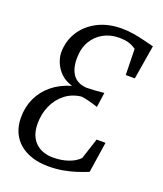

<svg xmlns="http://www.w3.org/2000/svg" viewBox="-140 -843 799 942"><g transform="rotate(20 259.5 -371.5)"><path d="M223 8Q178 8 140.2 -3.8Q102.5 -15.5 74.8 -38.2Q47 -61 31.8 -94.8Q16.5 -128.5 16.5 -172.5Q16.5 -227.5 38 -273.5Q59.5 -319.5 100.2 -352.8Q141 -386 199 -403Q161.5 -414 138.2 -437.2Q115 -460.5 104 -488Q93 -515.5 93 -539Q93 -598.5 123 -646.5Q153 -694.5 207.2 -722.8Q261.5 -751 333 -751Q365 -751 395 -746Q425 -741 453 -734Q481 -727 505.5 -721L476 -543H428.5L425.5 -678.5Q407 -691.5 387 -697.8Q367 -704 336 -704Q291 -704 254.5 -684Q218 -664 196.5 -626.8Q175 -589.5 175 -537.5Q175 -484.5 197.5 -453.2Q220 -422 268.5 -418.5Q286 -418.5 309.8 -420.2Q333.5 -422 360 -424.5L349 -347.5Q324 -356 300.5 -362Q277 -368 261 -369.5Q212.5 -364 177 -336Q141.5 -308 122.5 -265Q103.5 -222 103.5 -172Q103.5 -138 113.2 -113.2Q123 -88.5 140.5 -72.2Q158 -56 181.2 -48.2Q204.5 -40.5 231 -40.5Q274 -40.5 309.8 -52.8Q345.5 -65 367 -87.5L402.5 -196.5H449L424.5 -36Q396.5 -24.5 365.2 -14.5Q334 -4.5 299 1.8Q264 8 223 8Z"/></g></svg>

Font: Merriweather 24pt SemiCondensed Light
Style: Italic
Weight: 300
Width: 4
Italic angle: -7.8°
Designer: Eben Sorkin
Foundry: Eben Sorkin
Version: Version 2.101